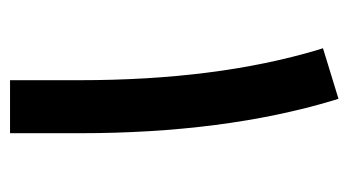

<svg xmlns="http://www.w3.org/2000/svg" viewBox="-172 -508 678 373"><g transform="rotate(90 166.5 -321.0)"><path d="M228.5 -2H145H135.3V-11.7V-136.7Q135.3 -402.8 76.2 -600.6L73.2 -609.9L82.5 -612.8L162.1 -637.2L171.4 -640.1L174.3 -630.9Q238.3 -418 238.3 -136.2V-11.7V-2Z"/></g></svg>

Font: Shabnam Medium FD
Style: Medium-FD
Weight: 500
Foundry: DejaVu fonts team - Redesigned by Saber Rastikerdar - Based on Vazir font
Version: Version 5.0.0